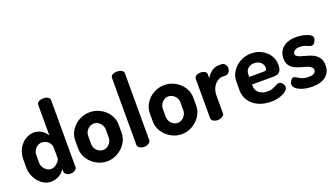

<svg xmlns="http://www.w3.org/2000/svg" viewBox="-64 -1273 3157 1802"><g transform="rotate(-20 1514.0 -371.5)"><path d="M469 -712V-41Q469 -25 450.5 -12.5Q432 0 405 0Q382 0 364.5 -13Q347 -26 347 -41V-70Q331 -38 292.5 -14.5Q254 9 208 9Q162 9 122 -20Q82 -49 57.5 -96Q33 -143 33 -196V-278Q33 -333 57 -379.5Q81 -426 122 -453.5Q163 -481 211 -481Q255 -481 288.5 -459Q322 -437 340 -405V-712Q340 -730 358.5 -741Q377 -752 405 -752Q433 -752 451 -741Q469 -730 469 -712ZM249 -104Q273 -104 293.5 -117.5Q314 -131 327 -149Q340 -167 340 -178V-278Q340 -305 327 -325.5Q314 -346 293 -357Q272 -368 250 -368Q226 -368 206 -355Q186 -342 174 -321Q162 -300 162 -278V-196Q162 -173 174 -152Q186 -131 206 -117.5Q226 -104 249 -104Z M986 -278V-196Q986 -142.8 955.9 -95.7Q925.9 -48.6 875.7 -19.8Q825.6 9 769 9Q711.9 9 662 -19.5Q612 -48 582 -95.5Q552 -143 552 -196V-278Q552 -331.1 581.5 -378Q611 -425 660.9 -453Q710.8 -481 769 -481Q826 -481 876 -453.5Q926 -426 956 -379.1Q986 -332.1 986 -278ZM769 -368Q745.4 -368 725 -355.1Q704.6 -342.3 692.8 -321.1Q681 -300 681 -278V-196Q681 -172.8 692.8 -151.3Q704.6 -129.8 725 -116.9Q745.4 -104 769 -104Q792.5 -104 812.7 -117.2Q832.9 -130.5 844.9 -151.7Q857 -172.8 857 -196V-278Q857 -300.2 845 -321.1Q833 -342 812.6 -355Q792.3 -368 769 -368Z M1206 -712V-41Q1206 -26 1186.5 -13Q1167 0 1141 0Q1114 0 1095.5 -12.5Q1077 -25 1077 -41V-712Q1077 -730 1094.5 -741Q1112 -752 1141 -752Q1168 -752 1187 -741Q1206 -730 1206 -712Z M1731 -278V-196Q1731 -142.8 1700.9 -95.7Q1670.9 -48.6 1620.7 -19.8Q1570.6 9 1514 9Q1456.9 9 1407 -19.5Q1357 -48 1327 -95.5Q1297 -143 1297 -196V-278Q1297 -331.1 1326.5 -378Q1356 -425 1405.9 -453Q1455.8 -481 1514 -481Q1571 -481 1621 -453.5Q1671 -426 1701 -379.1Q1731 -332.1 1731 -278ZM1514 -368Q1490.4 -368 1470 -355.1Q1449.6 -342.3 1437.8 -321.1Q1426 -300 1426 -278V-196Q1426 -172.8 1437.8 -151.3Q1449.6 -129.8 1470 -116.9Q1490.4 -104 1514 -104Q1537.5 -104 1557.7 -117.2Q1577.9 -130.5 1589.9 -151.7Q1602 -172.8 1602 -196V-278Q1602 -300.2 1590 -321.1Q1578 -342 1557.6 -355Q1537.3 -368 1514 -368Z M1942 -220V-41Q1942 -26 1922 -13Q1902 0 1876 0Q1849 0 1831 -12.5Q1813 -25 1813 -41V-435Q1813 -453 1830.5 -464Q1848 -475 1876 -475Q1901 -475 1917.5 -464Q1934 -453 1934 -435V-394Q1950 -429 1984 -455Q2018 -481 2057 -481H2088Q2106 -481 2120.5 -464Q2135 -447 2135 -425Q2135 -402 2120.5 -385Q2106 -368 2088 -368H2057Q2028 -368 2001.5 -349.5Q1975 -331 1958.5 -297.5Q1942 -264 1942 -220Z M2587 -293Q2587 -253 2574 -233.5Q2561 -214 2542 -209Q2523 -204 2494 -204H2291V-189Q2291 -146 2323 -119.5Q2355 -93 2408 -93Q2434 -93 2452 -99Q2470 -105 2493 -117Q2503 -123 2513 -127Q2523 -131 2531 -131Q2552 -131 2566 -111.5Q2580 -92 2580 -74Q2580 -56 2557.5 -36.5Q2535 -17 2494.5 -4Q2454 9 2404 9Q2334 9 2279 -16.5Q2224 -42 2193 -88.5Q2162 -135 2162 -196V-281Q2162 -334 2191.5 -380Q2221 -426 2271 -453.5Q2321 -481 2381 -481Q2436 -481 2483.5 -457Q2531 -433 2559 -390Q2587 -347 2587 -293ZM2466 -307Q2466 -330 2454 -348Q2442 -366 2422 -376Q2402 -386 2378 -386Q2355 -386 2335 -376.5Q2315 -367 2303 -349Q2291 -331 2291 -308V-280H2437Q2453 -280 2459.5 -285.5Q2466 -291 2466 -307Z M2888 -132Q2888 -149 2876 -160.5Q2864 -172 2846 -179Q2828 -186 2797 -194Q2751 -207 2722 -220Q2693 -233 2672 -260Q2651 -287 2651 -332Q2651 -371 2669 -404.5Q2687 -438 2727 -459.5Q2767 -481 2830 -481Q2870 -481 2907 -472.5Q2944 -464 2966.5 -449Q2989 -434 2989 -416Q2989 -399 2975.5 -376.5Q2962 -354 2942 -354Q2936 -354 2927 -357Q2918 -360 2909 -364Q2888 -373 2871 -378Q2854 -383 2832 -383Q2798 -383 2780 -369Q2762 -355 2762 -338Q2762 -325 2772.5 -316Q2783 -307 2798.5 -301.5Q2814 -296 2843 -288Q2893 -275 2924 -261Q2955 -247 2978.5 -217Q3002 -187 3002 -137Q3002 -69 2953.5 -30Q2905 9 2818 9Q2768 9 2726.5 -3Q2685 -15 2661 -35Q2637 -55 2637 -77Q2637 -95 2650 -114.5Q2663 -134 2680 -134Q2688 -134 2696.5 -130Q2705 -126 2713 -120Q2736 -105 2758 -97Q2780 -89 2815 -89Q2855 -89 2871.5 -101.5Q2888 -114 2888 -132Z"/></g></svg>

Font: Dosis
Style: Regular
Weight: 400
Designer: Edgar Tolentino, Pablo Impallari, Igino Marini
Foundry: Edgar Tolentino, Pablo Impallari, Igino Marini
Version: Version 1.007;Glyphs 3.1.1 (3134)